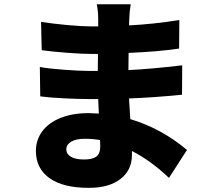

<svg xmlns="http://www.w3.org/2000/svg" viewBox="-20 -818 1017 906"><path d="M589.8 -726.6 588.9 -698.2Q706.1 -704.1 826.2 -723.6L825.2 -588.9Q727.5 -574.2 586.9 -568.4Q585.9 -540 585.9 -487.3Q691.4 -492.2 839.8 -509.8L838.9 -371.1Q702.1 -357.4 588.9 -353.5L594.7 -255.9Q740.2 -212.9 862.3 -110.4L777.3 21.5Q692.4 -59.6 602.5 -105.5V-85.9Q602.5 -15.6 548.8 26.4Q495.1 68.4 399.4 68.4Q277.3 68.4 213.4 22.5Q149.4 -23.4 149.4 -105.5Q149.4 -158.2 179.7 -198.7Q210 -239.3 266.1 -261.7Q322.3 -284.2 398.4 -284.2Q415 -284.2 446.3 -282.2L443.4 -350.6H395.5Q352.5 -350.6 282.7 -354Q212.9 -357.4 169.9 -363.3L168 -502Q209 -494.1 282.7 -488.8Q356.4 -483.4 397.5 -483.4H441.4Q441.4 -537.1 442.4 -563.5H411.1Q368.2 -563.5 298.3 -568.8Q228.5 -574.2 176.8 -581.1L173.8 -714.8Q228.5 -706.1 298.3 -699.7Q368.2 -693.4 410.2 -693.4H443.4V-726.6Q443.4 -767.6 436.5 -797.9H596.7Q590.8 -759.8 589.8 -726.6ZM376 -65.4Q416 -65.4 434.6 -79.1Q453.1 -92.8 453.1 -128.9L452.1 -157.2Q417 -163.1 378.9 -163.1Q338.9 -163.1 315.9 -149.4Q293 -135.7 293 -114.3Q293 -90.8 314.9 -78.1Q336.9 -65.4 376 -65.4Z"/></svg>

Font: Min Sans Black
Style: Regular
Weight: 900
Designer: Jinseong-Kim, NotoSansCJK, Nunito
Foundry: Jinseong-Kim
Version: Version 1.000